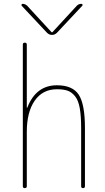

<svg xmlns="http://www.w3.org/2000/svg" viewBox="-20 -970 540 990"><path d="M222.7 -800.8 91.8 -940.4Q89.8 -943.4 91.3 -946.8Q92.8 -950.2 96.7 -950.2Q109.4 -950.2 120.1 -940.4L246.1 -803.7H248H250L376 -940.4Q385.7 -950.2 399.4 -950.2Q403.3 -950.2 405.3 -946.8Q407.2 -943.4 404.3 -940.4L273.4 -800.8Q262.7 -790 248 -790Q233.4 -790 222.7 -800.8ZM398.4 -9.8V-309.6Q398.4 -373 391.1 -413.1Q383.8 -453.1 366.7 -474.1Q349.6 -495.1 328.6 -502.4Q307.6 -509.8 273.4 -509.8Q200.2 -509.8 159.2 -451.2Q118.2 -392.6 118.2 -290V-9.8Q118.2 0 107.9 0Q97.7 0 97.7 -9.8V-740.2Q97.7 -750 107.9 -750Q118.2 -750 118.2 -740.2V-415Q118.2 -414.1 119.1 -414.1Q121.1 -414.1 121.1 -416Q166 -530.3 273.4 -530.3Q354.5 -530.3 386.2 -481.4Q418 -432.6 418 -309.6V-9.8Q418 0 408.2 0Q398.4 0 398.4 -9.8Z"/></svg>

Font: Rounded-L Mgen+ 2m thin
Style: Regular
Weight: 100
Designer: [Source Han Sans]
Ryoko NISHIZUKA  (kana & ideographs); Paul D. Hunt (Latin, Greek & Cyrillic); Wenlong ZHANG  (bopomofo
Version: Version 1.059.20150602